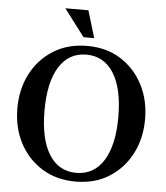

<svg xmlns="http://www.w3.org/2000/svg" viewBox="-59 -915 851 987"><g transform="rotate(5 366.5 -421.5)"><path d="M367 20Q268 20 193.5 -26.5Q119 -73 78 -152Q37 -231 37 -330Q37 -429 78 -508Q119 -587 193.5 -633.5Q268 -680 367 -680Q467 -680 540.5 -633.5Q614 -587 655 -508Q696 -429 696 -330Q696 -231 655 -152Q614 -73 540.5 -26.5Q467 20 367 20ZM367 -25Q458 -25 508 -104.5Q558 -184 558 -330Q558 -476 508 -555.5Q458 -635 367 -635Q276 -635 226.5 -555.5Q177 -476 177 -330Q177 -184 226.5 -104.5Q276 -25 367 -25ZM344 -723 238 -863H357L399 -723Z"/></g></svg>

Font: El Messiri
Style: Bold
Weight: 700
Designer: Mohamed Gaber
Foundry: Kief Type Foundry
Version: Version 2.020; ttfautohint (v1.8.3)